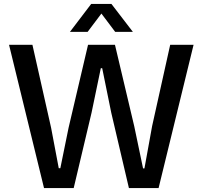

<svg xmlns="http://www.w3.org/2000/svg" viewBox="-20 -957 1031 977"><path d="M204 0 26 -729H145L240 -307L279 -101H287L329 -307L428 -729H565L663 -315L708 -100H715L754 -315L846 -729H965L787 0H636L546 -384L500 -610H493L446 -384L355 0ZM336 -795 444 -937H547L656 -795H566L496 -888L426 -795Z"/></svg>

Font: Mona Sans ExtraLight Medium
Style: Regular
Weight: 500
Version: Version 2.000